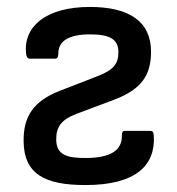

<svg xmlns="http://www.w3.org/2000/svg" viewBox="-20 -521 510 553"><path d="M226 12C372 12 428 -45 423 -130C422 -143 419 -144 411 -144H339C333 -144 331 -140 331 -129C331 -87 297 -67 231 -66C171 -65 143 -76 142 -117C141 -155 156 -176 200 -193L312 -235C386 -264 415 -303 415 -372C415 -460 351 -501 239 -501C113 -501 47 -445 55 -367C56 -358 59 -352 66 -352H139C145 -352 148 -357 148 -367C148 -402 177 -422 239 -422C295 -422 321 -409 321 -371C321 -338 308 -320 262 -302L151 -259C78 -230 47 -187 48 -114C49 -19 110 12 226 12Z"/></svg>

Font: Sofia Sans Cond SemiBold
Style: Regular
Weight: 600
Width: 3
Designer: Botio Nikoltchev, Ani Petrova
Foundry: lettersoup
Version: Version 4.100